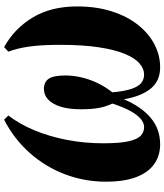

<svg xmlns="http://www.w3.org/2000/svg" viewBox="48 -841 804 940"><g transform="rotate(-90 450.0 -371.0)"><path d="M213.5 11Q158 11 116.8 -18Q75.5 -47 53 -106Q30.5 -165 30.5 -254Q30.5 -359 66.5 -454.2Q102.5 -549.5 170.5 -626.5Q238.5 -703.5 334 -753L354.5 -732Q312.5 -677.5 282 -604.2Q251.5 -531 235 -445.2Q218.5 -359.5 218.5 -267.5Q218.5 -185 228.8 -141.5Q239 -98 257 -82.8Q275 -67.5 297.5 -67.5Q318.5 -67.5 338.2 -84.2Q358 -101 377 -135.5Q396 -170 413 -223Q398 -254 391.5 -289.2Q385 -324.5 385 -376.5Q385 -436 397.5 -476Q410 -516 432.5 -537Q455 -558 484.5 -558Q518.5 -558 534.5 -534.5Q550.5 -511 550.5 -452Q550.5 -415.5 541.5 -375.8Q532.5 -336 514.2 -297.2Q496 -258.5 468 -223Q473.5 -161.5 485.5 -127.5Q497.5 -93.5 515.2 -80.5Q533 -67.5 555 -67.5Q583.5 -67.5 609.5 -90Q635.5 -112.5 656 -161.5Q676.5 -210.5 688.5 -289.2Q700.5 -368 700.5 -480.5Q700.5 -573 691.5 -633.2Q682.5 -693.5 667 -732L689.5 -753Q781.5 -701.5 835 -611.8Q888.5 -522 888.5 -396Q888.5 -300.5 864 -224.8Q839.5 -149 797.5 -96.5Q755.5 -44 702.2 -16.5Q649 11 590.5 11Q522 11 484.8 -36.8Q447.5 -84.5 434 -167Q398.5 -82 343.5 -35.5Q288.5 11 213.5 11Z"/></g></svg>

Font: Merriweather 120pt Black
Style: Italic
Weight: 900
Italic angle: -7.8°
Version: Version 2.101